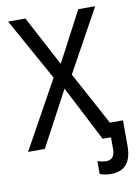

<svg xmlns="http://www.w3.org/2000/svg" viewBox="-98 -779 755 1040"><g transform="rotate(-10 279.5 -259.0)"><path d="M426 196Q407 196 391.5 192.5Q376 189 366 185V114Q375 117 387 120Q399 123 413 123Q461 123 461 66V0H415L259 -303L97 0H5L211 -372L21 -714H116L262 -439L407 -714H500L311 -371L469 -79H541V63Q541 196 426 196Z"/></g></svg>

Font: Noto Sans SemiCondensed
Style: Regular
Weight: 400
Width: 4
Designer: Monotype Design Team
Foundry: Monotype Imaging Inc.
Version: Version 2.013; ttfautohint (v1.8.4.7-5d5b)